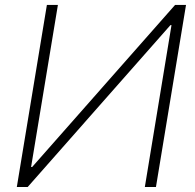

<svg xmlns="http://www.w3.org/2000/svg" viewBox="-20 -747 778 767"><path d="M167.3 -727.3 47.2 0H90.6L660.9 -646.7H665.1L558.6 0H603L723.1 -727.3H679.4L108.5 -79.9H104.2L211.3 -727.3Z"/></svg>

Font: Inter Extra Light  BETA
Style: Italic
Weight: 200
Italic angle: 9.39999°
Designer: Rasmus Andersson
Foundry: rsms
Version: Version 3.011;git-f93a4a705